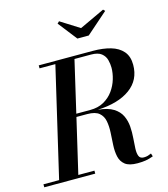

<svg xmlns="http://www.w3.org/2000/svg" viewBox="-177 -1094 1059 1208"><g transform="rotate(-15 352.0 -489.5)"><path d="M444.5 -907.5 608 -984 619 -973 479 -850H405L309 -973L321.5 -985ZM-38.5 -19.5H63.5L229.5 -730.5H126.5V-750H479Q544.5 -750 594.5 -735.5Q644.5 -721 673 -688Q701.5 -655 701.5 -600Q701.5 -501.5 625.2 -445.8Q549 -390 413.5 -384Q477.5 -378 513.2 -355.5Q549 -333 564.5 -300Q580 -267 582.8 -229.2Q585.5 -191.5 582.5 -154.5Q579.5 -117.5 578.2 -86.8Q577 -56 584.5 -37.8Q592 -19.5 616 -19.5Q631 -19.5 642.5 -23Q654 -26.5 665 -31.5L671.5 -11.5Q644.5 -1.5 622 2.2Q599.5 6 568.5 6Q514 6 488 -14.5Q462 -35 454.5 -69Q447 -103 449.2 -143.8Q451.5 -184.5 453.8 -225Q456 -265.5 449.5 -299.5Q443 -333.5 418.5 -354.2Q394 -375 341.5 -375H271.5L188.5 -19.5H293.5V0H-38.5ZM461.5 -730.5H354L276 -395H366.5Q418.5 -395 456 -416.2Q493.5 -437.5 517.8 -471.2Q542 -505 553.5 -543.8Q565 -582.5 565 -617.5Q565 -642 558.2 -668.2Q551.5 -694.5 529.2 -712.5Q507 -730.5 461.5 -730.5Z"/></g></svg>

Font: Bodoni* 11pt Medium
Style: Italic
Weight: 500
Italic angle: -13°
Version: Version 2.3